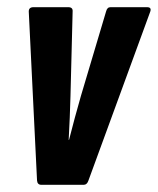

<svg xmlns="http://www.w3.org/2000/svg" viewBox="-20 -514 439 534"><path d="M95 0Q84 0 83 -12L60 -482Q60 -494 73 -494H170Q183 -494 182 -482L176 -246Q175 -215 174 -187Q173 -159 171 -125H172Q180 -157 188 -186Q196 -215 205 -247L275 -482Q278 -494 287 -494H389Q402 -494 398 -482L226 -12Q222 0 213 0Z"/></svg>

Font: Sofia Sans Extra Condensed ExtraBold
Style: Italic
Weight: 800
Italic angle: -9°
Designer: Botio Nikoltchev, Ani Petrova
Foundry: lettersoup
Version: Version 4.101; ttfautohint (v1.8.4.7-5d5b)